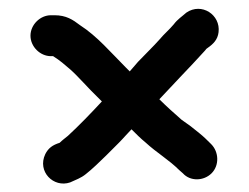

<svg xmlns="http://www.w3.org/2000/svg" viewBox="-20 -536 573 441"><path d="M97 -407H102C118 -397 128 -388 142 -376C159 -361 185 -331 203 -314L214 -303C189 -276 161 -247 136 -224C130 -219 123 -214 117 -208C101 -203 91 -196 84 -182C65 -142 103 -104 141 -117C154 -123 166 -127 177 -136C190 -146 212 -167 224 -179L253 -208C264 -219 273 -230 282 -239C293 -228 303 -218 314 -209C340 -185 368 -169 392 -145L400 -138C417 -119 448 -120 466 -138C484 -156 483 -187 465 -205C456 -214 448 -222 438 -230L418 -246L397 -261C381 -275 362 -292 346 -308C362 -325 377 -341 393 -358C414 -380 432 -399 451 -420C453 -423 455 -425 457 -426C470 -435 480 -445 482 -462C487 -502 443 -531 408 -507C398 -498 388 -492 379 -480C369 -468 357 -458 347 -446C333 -430 313 -411 297 -394L278 -372L269 -381C235 -415 203 -453 164 -478C147 -491 132 -501 105 -501H97C72 -501 50 -479 50 -454C50 -429 72 -407 97 -407Z"/></svg>

Font: Electronic
Style: ExBlk
Weight: 900
Version: Version 1.011